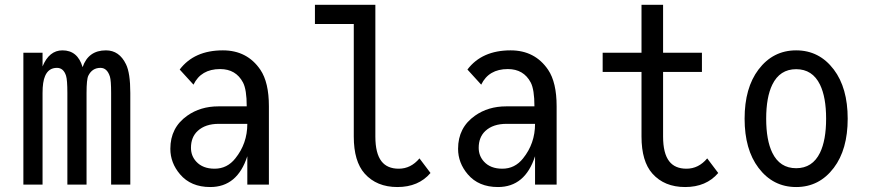

<svg xmlns="http://www.w3.org/2000/svg" viewBox="-20 -752 3556 782"><path d="M75.2 0V-537.1H153.3V-481.4Q180.2 -546.9 234.4 -546.9Q296.4 -546.9 316.4 -478.5Q339.8 -546.9 411.6 -546.9Q465.8 -546.9 493.2 -490.2Q510.7 -454.6 510.7 -373.5V0H432.6V-373.5Q432.6 -424.3 427.7 -439.9Q416.5 -475.6 389.2 -475.6Q355.5 -475.6 339.8 -443.8Q332.5 -429.2 332.5 -373.5V0H254.4V-373.5Q254.4 -426.3 249 -443.4Q238.8 -475.6 211.9 -475.6Q177.7 -475.6 163.6 -442.4Q153.3 -418.9 153.3 -373.5V0Z M1075.2 0H987.3V-115.7Q946.8 9.8 836.4 9.8Q757.3 9.8 713.4 -42Q673.8 -88.4 673.8 -146Q673.8 -232.4 742.7 -280.8Q796.4 -318.8 869.6 -318.8H984.9Q984.9 -387.2 969.7 -416Q940.9 -470.7 876.5 -470.7Q798.8 -470.7 768.1 -407.2L711.9 -468.8Q771 -546.9 887.7 -546.9Q986.8 -546.9 1040.5 -467.8Q1075.2 -416.5 1075.2 -319.3ZM987.3 -247.6Q930.7 -247.6 871.1 -247.6Q816.4 -247.6 785.2 -218.8Q757.8 -193.4 757.8 -149.9Q757.8 -117.2 779.3 -93.8Q805.7 -64.9 854 -64.9Q905.3 -64.9 938.5 -106.9Q987.3 -167.5 987.3 -247.6Z M1733.4 -47.4Q1684.6 9.8 1598.6 9.8Q1514.2 9.8 1465.3 -44.9Q1420.9 -94.7 1420.9 -195.8V-654.3H1262.7V-732.4H1508.8V-195.8Q1508.8 -127.4 1533.7 -95.2Q1557.1 -64.9 1604 -64.9Q1653.3 -64.9 1688.5 -106.9Q1688.5 -106.9 1733.4 -47.4Z M2247.1 0H2159.2V-115.7Q2118.7 9.8 2008.3 9.8Q1929.2 9.8 1885.3 -42Q1845.7 -88.4 1845.7 -146Q1845.7 -232.4 1914.6 -280.8Q1968.3 -318.8 2041.5 -318.8H2156.7Q2156.7 -387.2 2141.6 -416Q2112.8 -470.7 2048.3 -470.7Q1970.7 -470.7 1939.9 -407.2L1883.8 -468.8Q1942.9 -546.9 2059.6 -546.9Q2158.7 -546.9 2212.4 -467.8Q2247.1 -416.5 2247.1 -319.3ZM2159.2 -247.6Q2102.5 -247.6 2043 -247.6Q1988.3 -247.6 1957 -218.8Q1929.7 -193.4 1929.7 -149.9Q1929.7 -117.2 1951.2 -93.8Q1977.5 -64.9 2025.9 -64.9Q2077.1 -64.9 2110.4 -106.9Q2159.2 -167.5 2159.2 -247.6Z M2770.5 9.8Q2686 9.8 2637.2 -44.9Q2592.8 -94.7 2592.8 -195.8V-459H2434.6V-537.1H2592.8V-732.4H2680.7V-537.1H2838.9V-459H2680.7V-195.8Q2680.7 -127.4 2705.6 -95.2Q2729 -64.9 2775.9 -64.9Q2825.2 -64.9 2860.4 -106.9L2905.3 -47.4Q2856.4 9.8 2770.5 9.8Z M3319.8 -129.9Q3344.7 -181.2 3344.7 -268.6Q3344.7 -356 3319.8 -407.2Q3289.1 -470.2 3222.7 -470.2Q3156.2 -470.2 3125.5 -407.2Q3100.6 -356 3100.6 -268.6Q3100.6 -181.2 3125.5 -129.9Q3156.2 -66.9 3222.7 -66.9Q3289.1 -66.9 3319.8 -129.9ZM3069.3 -68.4Q3012.7 -143.1 3012.7 -268.6Q3012.7 -394 3069.3 -468.8Q3128.4 -546.9 3222.7 -546.9Q3316.9 -546.9 3376 -468.8Q3432.6 -394 3432.6 -268.6Q3432.6 -143.1 3376 -68.4Q3316.9 9.8 3222.7 9.8Q3128.4 9.8 3069.3 -68.4Z"/></svg>

Font: Consola Mono
Style: Book
Weight: 400
Monospace: yes
Version: Version 2.001